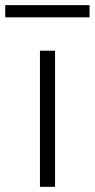

<svg xmlns="http://www.w3.org/2000/svg" viewBox="-73 -725 367 745"><path d="M140.6 0H82V-528.3H140.6ZM274.4 -657.7H-52.7V-705.1H274.4Z"/></svg>

Font: Roboto Web
Style: Light
Weight: 300
Designer: Google
Version: Version 1.200310; 2013